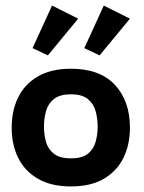

<svg xmlns="http://www.w3.org/2000/svg" viewBox="-20 -660 519 690"><path d="M235 10Q164 10 116.5 -17.5Q69 -45 45.5 -92.5Q22 -140 22 -201Q22 -263 45.5 -310.5Q69 -358 116.5 -385.5Q164 -413 235 -413Q339 -413 393 -355Q447 -297 447 -201Q447 -141 424 -93.5Q401 -46 354 -18Q307 10 235 10ZM235 -91Q276 -91 296.5 -108Q317 -125 324 -151.5Q331 -178 331 -205Q331 -233 324 -259.5Q317 -286 296.5 -303.5Q276 -321 235 -321Q194 -321 173 -303.5Q152 -286 145 -259.5Q138 -233 138 -205Q138 -178 145 -151.5Q152 -125 173 -108Q194 -91 235 -91ZM97 -487 167 -640 261 -593 152 -461ZM283 -487 353 -640 447 -593 338 -461Z"/></svg>

Font: Darker Grotesque Light ExtraBold
Style: Regular
Weight: 800
Version: Version 1.000;gftools[0.9.28]